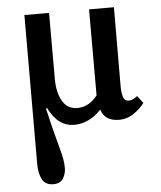

<svg xmlns="http://www.w3.org/2000/svg" viewBox="-54 -547 721 861"><g transform="rotate(-5 306.5 -116.5)"><path d="M151 267Q116 267 101.5 240Q87 213 87 169L88 -500H199V-201Q199 -142 221.5 -103Q244 -64 289 -64Q341 -64 379 -113V-500H491L490 -142Q490 -116 496 -96.5Q502 -77 521 -77Q529 -77 538 -80.5Q547 -84 560 -94L585 -61Q570 -39 539 -17Q508 5 471 5Q406 5 390 -48Q335 10 267 10Q233 10 204 -10.5Q175 -31 153 -76L148 -73Q164 -4 175.5 40Q187 84 194.5 111.5Q202 139 205.5 159Q209 179 209 199Q209 224 196 245.5Q183 267 151 267Z"/></g></svg>

Font: Lora SemiBold
Style: Regular
Weight: 600
Designer: Olga Karpushina, Alexei Vanyashin (Cyrillic)
Foundry: Cyreal
Version: Version 3.011; ttfautohint (v1.8.4.7-5d5b)